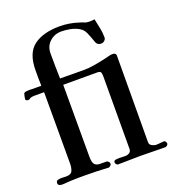

<svg xmlns="http://www.w3.org/2000/svg" viewBox="-135 -850 867 956"><g transform="rotate(-20 298.5 -372.0)"><path d="M593 -14Q593 -8 587.5 -3.5Q582 1 577 1Q544 1 510.5 0Q477 -1 444 -1Q415 -1 385.5 0Q356 1 327 1Q323 1 318.5 -4Q314 -9 314 -13Q314 -24 324 -25.5Q334 -27 342 -27Q351 -27 359.5 -26.5Q368 -26 376 -26Q388 -26 397.5 -32.5Q407 -39 407 -52Q407 -148 407.5 -244Q408 -340 408 -436Q408 -450 405 -457.5Q402 -465 385 -465H206V-85Q206 -54 215 -43.5Q224 -33 240.5 -32.5Q257 -32 281 -32Q286 -29 289.5 -25Q293 -21 293 -16Q293 -10 289 -6.5Q285 -3 280 0Q249 -2 217 -3Q185 -4 153 -4Q135 -4 117 -4Q99 -4 81 -3Q69 -3 56.5 -1.5Q44 0 31 0Q24 0 17 -3Q10 -6 10 -15Q10 -27 20 -29.5Q30 -32 39 -32Q45 -32 51 -31.5Q57 -31 64 -31Q90 -31 97 -47Q104 -63 104 -85V-463H52Q46 -463 39.5 -462Q33 -461 28 -458Q24 -453 16 -453Q12 -453 7.5 -455.5Q3 -458 3 -462Q3 -466 5.5 -477.5Q8 -489 9 -491Q12 -496 19 -497Q26 -498 31 -498Q36 -499 41.5 -498.5Q47 -498 53 -498H102Q101 -518 101 -538Q101 -558 101 -578Q101 -671 151 -708Q201 -745 288 -745Q313 -745 338 -741Q363 -737 387 -729Q402 -725 411.5 -720.5Q421 -716 438 -716Q445 -716 451 -716.5Q457 -717 464 -718Q469 -693 474.5 -668Q480 -643 480 -617Q480 -607 472 -600Q464 -593 454 -593Q435 -593 428 -610Q423 -624 418 -638Q413 -652 407 -665Q398 -686 377.5 -697.5Q357 -709 332.5 -713.5Q308 -718 288 -718Q251 -718 225.5 -694.5Q200 -671 200 -633Q200 -600 200.5 -566.5Q201 -533 202 -500Q233 -500 263.5 -499.5Q294 -499 325 -499Q355 -499 387 -504.5Q419 -510 448 -517Q458 -519 468.5 -522Q479 -525 489 -525Q507 -525 507 -510Q507 -395 506 -281Q505 -167 505 -52Q505 -39 517 -32.5Q529 -26 540 -26Q551 -26 561.5 -27.5Q572 -29 582 -29Q586 -29 589.5 -23Q593 -17 593 -14Z"/></g></svg>

Font: Kaisei Tokumin Medium
Style: Regular
Weight: 500
Designer: Font-Kai,
Foundry: KAZUO KANAI
Version: Version 5.003